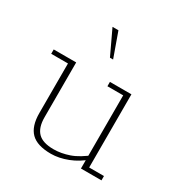

<svg xmlns="http://www.w3.org/2000/svg" viewBox="-148 -720 802 843"><g transform="rotate(30 253.0 -299.0)"><path d="M226 10Q156 10 124.5 -21.5Q93 -53 93 -120V-371H8V-393H122V-115Q122 -63 146.5 -38Q171 -13 226 -13Q264 -13 304.5 -27Q345 -41 394 -81L373 -59V-371H293V-393H402V-22H477V0H373V-52L391 -57Q354 -24 310 -7Q266 10 226 10ZM240 -485 182 -608H212L256 -485Z"/></g></svg>

Font: Rokkitt Thin
Style: Regular
Weight: 250
Version: Version 3.103